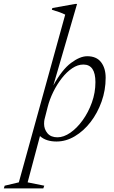

<svg xmlns="http://www.w3.org/2000/svg" viewBox="-146 -730 596 1004"><path d="M85.5 241 80.5 255H-126L-121.5 241L-47.5 223.5L195 -653.5Q169.5 -666.5 125 -679L128 -688L247.5 -709.5H257L133 -283.5Q178.5 -366 225.5 -401Q272.5 -436 310 -436Q358.5 -436 382.5 -404.8Q406.5 -373.5 406.5 -323.5Q406.5 -258.5 385.2 -198.8Q364 -139 327.8 -92Q291.5 -45 245.2 -17.5Q199 10 149.5 10Q94.5 10 63 -18.5L-1.5 223.5ZM89.5 -116.5Q86 -104.5 85.2 -96.2Q84.5 -88 84.5 -82.5Q84.5 -54.5 102.2 -33.2Q120 -12 154.5 -12Q187 -12 221.8 -36Q256.5 -60 286.2 -101.2Q316 -142.5 334.5 -194Q353 -245.5 353 -300.5Q353 -392.5 290 -392.5Q260.5 -392.5 231.8 -373.2Q203 -354 177.5 -321.5Q152 -289 132.5 -249.2Q113 -209.5 103 -169.5Z"/></svg>

Font: Newsreader Text Light
Style: Italic
Weight: 300
Italic angle: -17°
Designer: Hugues Gentile
Foundry: Production Type
Version: Version 1.001